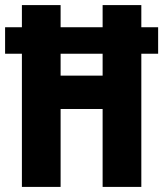

<svg xmlns="http://www.w3.org/2000/svg" viewBox="-24 -734 641 754"><path d="M62 0V-523H-4V-627H62V-714H214V-627H379V-714H531V-627H597V-523H531V0H379V-306H214V0ZM214 -437H379V-523H214Z"/></svg>

Font: Noto Sans Lao ExtraCondensed ExtraBold
Style: Regular
Weight: 800
Width: 2
Designer: Monotype Design Team
Foundry: Monotype Imaging Inc.
Version: Version 2.003; ttfautohint (v1.8.4.7-5d5b)